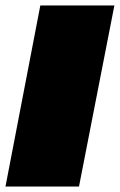

<svg xmlns="http://www.w3.org/2000/svg" viewBox="-31 -680 437 700"><path d="M116 -660H386L257 0H-11Z"/></svg>

Font: Sansita Black Italic
Style: Regular
Weight: 900
Italic angle: -11°
Designer: Pablo Cosgaya
Foundry: Omnibus-Type
Version: Version 1.006